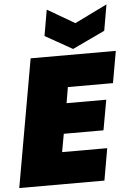

<svg xmlns="http://www.w3.org/2000/svg" viewBox="-63 -1014 722 1060"><g transform="rotate(-5 298.5 -484.0)"><path d="M597 -708 566 -532H316L301 -444H521L491 -277H271L253 -177H503L472 0H0L125 -708ZM388 -880 568 -968 543 -824 363 -739 212 -824 237 -968Z"/></g></svg>

Font: Poppins Black
Style: Italic
Weight: 900
Italic angle: -10°
Designer: Ninad Kale (Devanagari), Jonny Pinhorn (Latin)
Foundry: Indian Type Foundry
Version: Version 3.200;PS 1.000;hotconv 16.6.54;makeotf.lib2.5.65590